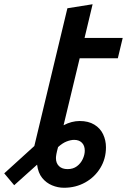

<svg xmlns="http://www.w3.org/2000/svg" viewBox="-127 -701 602 906"><path d="M175 185Q146 185 118.5 173.5Q91 162 72 138.5Q53 115 48 76Q48 76 48 76Q48 76 48 76L-60 173L-107 117L35 -12L191 -662L310 -681L272 -522H452L429 -426H249L173 -110Q192 -120 211 -125Q230 -130 249 -130Q290 -130 318 -113Q346 -96 359.5 -67.5Q373 -39 373 -6Q373 48 346.5 91.5Q320 135 275 160Q230 185 175 185ZM192 97Q218 97 236 83.5Q254 70 263.5 49.5Q273 29 273 10Q273 -14 259.5 -27.5Q246 -41 223 -41Q207 -41 187.5 -33.5Q168 -26 147 -7Q141 15 139 26.5Q137 38 137 45Q137 69 151.5 83Q166 97 192 97Z"/></svg>

Font: Ubuntu Sans SemiBold
Style: Italic
Weight: 600
Italic angle: -13.5°
Designer: Dalton Maag Ltd
Foundry: Dalton Maag Ltd
Version: Version 1.006